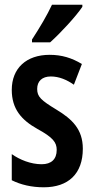

<svg xmlns="http://www.w3.org/2000/svg" viewBox="-20 -786 401 816"><path d="M330 -757V-766H201C180 -721 151 -672 116 -618V-606H193C238 -646 304 -718 330 -757ZM332 -154C332 -237 286 -280 220 -320C154 -360 138 -375 138 -408C138 -441 159 -461 196 -461C231 -461 264 -447 294 -426L328 -514C285 -540 242 -553 191 -553C92 -553 30 -496 30 -404C30 -323 71 -276 139 -238C205 -202 221 -181 221 -149C221 -109 198 -88 157 -88C111 -88 64 -107 30 -131V-20C68 -1 114 10 166 10C270 10 332 -47 332 -154Z"/></svg>

Font: Noto Sans Georgian ExtraCondensed SemiBold
Style: Regular
Weight: 600
Width: 2
Designer: Monotype Design Team, Akaki Razmadze
Foundry: Google LLC
Version: Version 2.005